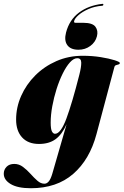

<svg xmlns="http://www.w3.org/2000/svg" viewBox="-80 -754 656 1019"><path d="M432 -42Q396 93 308.5 169Q221 245 83.5 245Q14 245 -23 223Q-60 201 -60 168Q-60 146.5 -45.2 131.2Q-30.5 116 -4 116Q21 116 42 131.8Q63 147.5 81.8 168.5Q100.5 189.5 118.5 205.2Q136.5 221 156 221Q168.5 221 179 208.5Q189.5 196 198 166.5L273.5 -95Q249 -40 214.5 -15Q180 10 127 10Q69 10 37.2 -24.8Q5.5 -59.5 5.5 -119.5Q5.5 -184 32.2 -244.8Q59 -305.5 107 -353.5Q155 -401.5 219.5 -429.8Q284 -458 359 -458Q409.5 -458 454.5 -450.8Q499.5 -443.5 527.8 -434.5Q556 -425.5 556 -420Q556 -414 549.5 -412.2Q543 -410.5 536 -408.2Q529 -406 527 -398ZM189 -103.5Q189 -68.5 195.8 -56.2Q202.5 -44 212 -44Q242.5 -44 272.8 -125.8Q303 -207.5 341 -357Q351.5 -398 351.2 -421.5Q351 -445 330 -445Q311 -445 291 -422.8Q271 -400.5 252.8 -363.5Q234.5 -326.5 220.2 -281.5Q206 -236.5 197.5 -190.2Q189 -144 189 -103.5ZM361.5 -633Q411 -633 426.5 -612Q442 -591 434.5 -561.5Q426.5 -530 399.2 -510Q372 -490 336.5 -490Q295 -490 277.2 -514.5Q259.5 -539 270.5 -581.5Q288 -648.5 338.8 -686.8Q389.5 -725 462.5 -733.5Q469 -734.5 468.5 -729.5Q468 -724 462.5 -723.5Q422.5 -720.5 390 -706.2Q357.5 -692 337.2 -674.2Q317 -656.5 313.5 -642.5Q311 -633 320.5 -633Z"/></svg>

Font: Fraunces 144pt S000 Black
Style: Italic
Weight: 900
Italic angle: -16°
Version: Version 1.000; ttfautohint (v1.8.3)